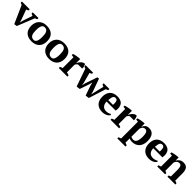

<svg xmlns="http://www.w3.org/2000/svg" viewBox="543 -2447 4583 4583"><g transform="rotate(45 2834.5 -156.0)"><path d="M243 12 43 -437Q14 -447 -10 -461V-500H253V-462Q240 -455 226.5 -448.5Q213 -442 196 -437L289 -181L308 -114H310L326 -182L411 -437Q395 -441 381.5 -447Q368 -453 356 -461V-500H549V-461Q539 -454 524.5 -448Q510 -442 492 -437L317 0Z M710 -250Q710 -205 715.5 -167.5Q721 -130 735 -104Q749 -78 773 -63.5Q797 -49 835 -49Q857 -49 875 -59.5Q893 -70 906 -93.5Q919 -117 925.5 -155.5Q932 -194 932 -250Q932 -296 926.5 -333Q921 -370 907.5 -396Q894 -422 871 -436.5Q848 -451 813 -451Q787 -451 768 -440.5Q749 -430 736 -406.5Q723 -383 716.5 -344.5Q710 -306 710 -250ZM555 -250Q555 -311 573.5 -359.5Q592 -408 626.5 -442Q661 -476 710 -494Q759 -512 821 -512Q891 -512 941.5 -492.5Q992 -473 1024.5 -438.5Q1057 -404 1072 -355.5Q1087 -307 1087 -250Q1087 -189 1069 -140.5Q1051 -92 1016.5 -58Q982 -24 932.5 -6Q883 12 821 12Q753 12 703 -7.5Q653 -27 620 -61.5Q587 -96 571 -144.5Q555 -193 555 -250Z M1304 -250Q1304 -205 1309.5 -167.5Q1315 -130 1329 -104Q1343 -78 1367 -63.5Q1391 -49 1429 -49Q1451 -49 1469 -59.5Q1487 -70 1500 -93.5Q1513 -117 1519.5 -155.5Q1526 -194 1526 -250Q1526 -296 1520.5 -333Q1515 -370 1501.5 -396Q1488 -422 1465 -436.5Q1442 -451 1407 -451Q1381 -451 1362 -440.5Q1343 -430 1330 -406.5Q1317 -383 1310.5 -344.5Q1304 -306 1304 -250ZM1149 -250Q1149 -311 1167.5 -359.5Q1186 -408 1220.5 -442Q1255 -476 1304 -494Q1353 -512 1415 -512Q1485 -512 1535.5 -492.5Q1586 -473 1618.5 -438.5Q1651 -404 1666 -355.5Q1681 -307 1681 -250Q1681 -189 1663 -140.5Q1645 -92 1610.5 -58Q1576 -24 1526.5 -6Q1477 12 1415 12Q1347 12 1297 -7.5Q1247 -27 1214 -61.5Q1181 -96 1165 -144.5Q1149 -193 1149 -250Z M2002 -385Q1990 -379 1974 -365Q1958 -351 1945 -319V-63Q1965 -61 1985 -55.5Q2005 -50 2025 -39V0H1735V-39Q1753 -49 1769 -54Q1785 -59 1801 -63V-429L1735 -437V-476Q1751 -483 1774.5 -489Q1798 -495 1823 -499.5Q1848 -504 1871.5 -507Q1895 -510 1911 -512H1945V-379H1949Q1957 -401 1972.5 -425Q1988 -449 2009 -469Q2030 -489 2054 -500.5Q2078 -512 2103 -512Q2105 -512 2107 -512Q2118 -498 2126 -472.5Q2134 -447 2139 -424V-385Z M2349 12 2192 -437Q2178 -442 2164.5 -447.5Q2151 -453 2139 -461V-500H2392V-462Q2378 -454 2364 -447.5Q2350 -441 2335 -437L2404 -181L2417 -104H2419L2437 -184L2543 -494L2592 -500L2706 -183L2727 -104H2729L2745 -182L2805 -437Q2794 -439 2779.5 -445Q2765 -451 2750 -461V-500H2943V-461Q2922 -447 2886 -437L2747 0L2653 12L2567 -235L2548 -318H2545L2522 -235L2442 0Z M3201 -455Q3181 -455 3165.5 -448Q3150 -441 3138.5 -422.5Q3127 -404 3120 -372.5Q3113 -341 3110 -293H3271Q3273 -317 3273 -337Q3273 -384 3262 -413Q3246 -455 3201 -455ZM3407 -84Q3399 -67 3381.5 -49.5Q3364 -32 3338.5 -18.5Q3313 -5 3279.5 3.5Q3246 12 3207 12Q3145 12 3097 -6.5Q3049 -25 3017 -59.5Q2985 -94 2968.5 -142Q2952 -190 2952 -250Q2952 -378 3019 -445Q3086 -512 3205 -512Q3256 -512 3300.5 -498Q3345 -484 3375 -452Q3403 -420 3415 -368Q3420 -344 3421 -314Q3421 -281 3414 -241H3107Q3108 -162 3147.5 -115Q3187 -68 3264 -68Q3297 -68 3332.5 -78Q3368 -88 3388 -104Z M3748 -385Q3736 -379 3720 -365Q3704 -351 3691 -319V-63Q3711 -61 3731 -55.5Q3751 -50 3771 -39V0H3481V-39Q3499 -49 3515 -54Q3531 -59 3547 -63V-429L3481 -437V-476Q3497 -483 3520.5 -489Q3544 -495 3569 -499.5Q3594 -504 3617.5 -507Q3641 -510 3657 -512H3691V-379H3695Q3703 -401 3718.5 -425Q3734 -449 3755 -469Q3776 -489 3800 -500.5Q3824 -512 3849 -512Q3851 -512 3853 -512Q3864 -498 3872 -472.5Q3880 -447 3885 -424V-385Z M4218 -432Q4184 -432 4157.5 -408Q4131 -384 4120 -334V-68Q4136 -56 4154 -50.5Q4172 -45 4201 -45Q4258 -45 4285 -100Q4312 -155 4312 -261Q4312 -343 4291.5 -387.5Q4271 -432 4218 -432ZM4186 200H3910V161Q3944 145 3976 137V-429L3910 -437V-476Q3926 -483 3949.5 -489Q3973 -495 3998 -499.5Q4023 -504 4046.5 -507Q4070 -510 4086 -512H4120V-400H4121Q4138 -448 4174.5 -480Q4211 -512 4276 -512Q4320 -512 4355.5 -497.5Q4391 -483 4415.5 -452.5Q4440 -422 4453.5 -374.5Q4467 -327 4467 -261Q4467 -198 4449.5 -147Q4432 -96 4399.5 -61Q4367 -26 4320.5 -7Q4274 12 4215 12Q4181 12 4161.5 7.5Q4142 3 4120 -8V137Q4136 139 4152 144.5Q4168 150 4186 161Z M4778 -455Q4758 -455 4742.5 -448Q4727 -441 4715.5 -422.5Q4704 -404 4697 -372.5Q4690 -341 4687 -293H4848Q4850 -317 4850 -337Q4850 -384 4839 -413Q4823 -455 4778 -455ZM4984 -84Q4976 -67 4958.5 -49.5Q4941 -32 4915.5 -18.5Q4890 -5 4856.5 3.5Q4823 12 4784 12Q4722 12 4674 -6.5Q4626 -25 4594 -59.5Q4562 -94 4545.5 -142Q4529 -190 4529 -250Q4529 -378 4596 -445Q4663 -512 4782 -512Q4833 -512 4877.5 -498Q4922 -484 4952 -452Q4980 -420 4992 -368Q4997 -344 4998 -314Q4998 -281 4991 -241H4684Q4685 -162 4724.5 -115Q4764 -68 4841 -68Q4874 -68 4909.5 -78Q4945 -88 4965 -104Z M5667 0H5402V-39Q5415 -46 5427.5 -51.5Q5440 -57 5457 -63V-298Q5457 -361 5439 -396.5Q5421 -432 5375 -432Q5337 -432 5309.5 -407.5Q5282 -383 5268 -341V-63Q5284 -59 5296.5 -53.5Q5309 -48 5323 -39V0H5058V-39Q5083 -52 5124 -63V-429L5058 -437V-476Q5071 -482 5092 -487.5Q5113 -493 5137.5 -498Q5162 -503 5187.5 -506.5Q5213 -510 5234 -512H5268V-409H5269Q5290 -451 5332 -481.5Q5374 -512 5434 -512Q5473 -512 5504 -502.5Q5535 -493 5556.5 -469Q5578 -445 5589.5 -404.5Q5601 -364 5601 -302V-63Q5641 -56 5667 -39Z"/></g></svg>

Font: PTSerif
Style: Bold
Weight: 700
Designer: A.Korolkova, O.Umpeleva, V.Yefimov
Foundry: ParaType Ltd
Version: Version 1.000W OFL; ttfautohint (v1.2) -l 8 -r 50 -G 200 -x 